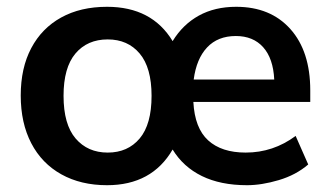

<svg xmlns="http://www.w3.org/2000/svg" viewBox="-20 -535 971 565"><path d="M295 10Q218 10 160.5 -22Q103 -54 72 -113.5Q41 -173 41 -254Q41 -335 72 -393.5Q103 -452 160 -483.5Q217 -515 295 -515Q427 -515 488 -414Q518 -463 565 -489Q612 -515 675 -515Q776 -515 834.5 -449.5Q893 -384 893 -269V-235H549Q553 -158 592.5 -122Q632 -86 703 -86Q784 -86 850 -135L887 -51Q851 -20 800.5 -5Q750 10 707 10Q629 10 574 -17Q519 -44 488 -95Q427 10 295 10ZM674 -429Q621 -429 589.5 -395.5Q558 -362 550 -301H787Q784 -363 754.5 -396Q725 -429 674 -429ZM297 -86Q356 -86 391 -127.5Q426 -169 426 -253Q426 -336 391 -377.5Q356 -419 297 -419Q237 -419 202 -377.5Q167 -336 167 -253Q167 -169 202.5 -127.5Q238 -86 297 -86Z"/></svg>

Font: MulishBold
Style: Bold
Weight: 700
Designer: Vernon Adams
Foundry: Vernon Adams
Version: Version 3.602; ttfautohint (v1.8.3)